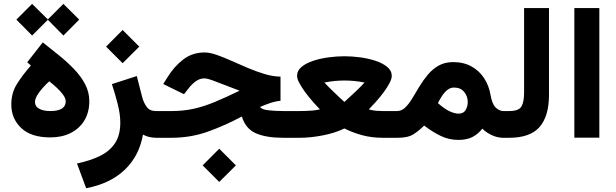

<svg xmlns="http://www.w3.org/2000/svg" viewBox="-20 -727 3248 1013"><path d="M143.1 -381.3 123.5 -398.4 205.6 -503.4Q249.5 -468.8 293 -433.6Q336.4 -398.4 372.3 -360.8Q408.2 -323.2 429.7 -281.7Q451.2 -240.2 451.2 -193.4Q451.2 -133.8 424.8 -90.8Q398.4 -47.9 352.1 -24.9Q305.7 -2 245.6 -2Q144.5 -2 92 -51.5Q39.6 -101.1 39.6 -175.8Q39.6 -236.8 69.6 -284.4Q99.6 -332 143.1 -381.3ZM326.7 -192.4Q326.7 -208 312.7 -227.3Q298.8 -246.6 278.6 -265.1Q258.3 -283.7 239.7 -297.9Q222.7 -282.7 205.3 -263.2Q188 -243.7 176.3 -224.1Q164.6 -204.6 164.6 -188.5Q164.6 -166 186.3 -153.6Q208 -141.1 245.1 -141.1Q326.7 -141.1 326.7 -192.4ZM149.4 -706.5 232.4 -624.5 314.5 -706.5 397.9 -623.5 314.5 -539.6 232.4 -622.6 149.4 -539.6 66.4 -623.5Z M627 -568.8 714.8 -481 627 -393.6 539.6 -481ZM807.6 0Q763.2 0 734.4 -17.1Q714.8 95.2 638.4 168.5Q562 241.7 434.6 266.1L386.2 135.7Q457 120.6 508.1 95.5Q559.1 70.3 586.9 28.3Q614.7 -13.7 614.7 -80.1Q614.7 -124.5 600.6 -179.9Q586.4 -235.4 570.3 -283.2L701.7 -325.7L730 -215.3Q738.3 -184.1 754.4 -162.6Q770.5 -141.1 802.2 -141.1H821.3V0Z M1136.7 57.6 1224.6 145.5 1136.7 232.9 1049.3 145.5ZM1460 -322.8V-195.3Q1431.6 -192.4 1402.6 -182.4Q1373.5 -172.4 1352.1 -162.6Q1361.3 -148.9 1397.2 -145Q1433.1 -141.1 1476.1 -141.1H1502.9V0H1474.1Q1384.8 0 1330.3 -23.7Q1275.9 -47.4 1255.9 -112.3Q1165.5 -64 1075.4 -32Q985.4 0 883.3 0H801.8V-141.1H884.8Q947.8 -141.1 1001.7 -153.1Q1055.7 -165 1113.3 -189Q1170.9 -212.9 1244.1 -248.5Q1168.9 -276.4 1122.6 -294.9Q1076.2 -313.5 1059.1 -313.5Q1032.7 -313.5 1011.5 -297.1Q990.2 -280.8 976.6 -262.7L950.7 -230L841.3 -283.7L863.3 -318.8Q897.9 -375.5 946.3 -412.8Q994.6 -450.2 1059.6 -450.2Q1086.9 -450.2 1123.3 -437.5Q1159.7 -424.8 1201.4 -406Q1243.2 -387.2 1287.8 -368.4Q1332.5 -349.6 1376.2 -336.4Q1419.9 -323.2 1460 -322.8Z M1796.9 -430.2Q1835.4 -430.2 1878.9 -424.6Q1922.4 -418.9 1960.4 -406.5Q1998.5 -394 2022.7 -374.3Q2046.9 -354.5 2046.9 -326.7Q2046.9 -310.5 2034.4 -287.1Q2022 -263.7 2002.7 -238Q1983.4 -212.4 1962.6 -189.2Q1941.9 -166 1925.8 -149.9Q1945.8 -144 1964.4 -142.6Q1982.9 -141.1 1999 -141.1H2075.2V0H1999.5Q1942.4 0 1891.8 -13.4Q1841.3 -26.9 1796.9 -49.3Q1750 -25.9 1684.3 -12.9Q1618.7 0 1560.5 0H1483.4V-141.1H1561Q1572.3 -141.1 1591.6 -141.6Q1610.8 -142.1 1631.8 -144Q1652.8 -146 1668 -150.4Q1651.9 -166.5 1631.3 -189.7Q1610.8 -212.9 1591.8 -238.5Q1572.8 -264.2 1560.1 -287.4Q1547.4 -310.5 1547.4 -326.7Q1547.4 -354.5 1571.3 -374.3Q1595.2 -394 1633.3 -406.5Q1671.4 -418.9 1714.8 -424.6Q1758.3 -430.2 1796.9 -430.2ZM1797.4 -302.2Q1773.4 -302.2 1746.8 -299.8Q1720.2 -297.4 1691.4 -291.5Q1711.9 -269.5 1736.6 -245.8Q1761.2 -222.2 1779.1 -205.6Q1796.9 -189 1796.9 -189Q1796.9 -189 1814.9 -205.6Q1833 -222.2 1858.2 -245.8Q1883.3 -269.5 1903.3 -291.5Q1875 -297.4 1848.4 -299.8Q1821.8 -302.2 1797.4 -302.2Z M2077.1 0H2055.7L2056.2 -141.1H2074.7Q2098.6 -141.1 2117.9 -159.7Q2137.2 -178.2 2155 -207.8Q2172.9 -237.3 2192.6 -270.3Q2212.4 -303.2 2237.1 -332.8Q2261.7 -362.3 2294.4 -380.9Q2327.1 -399.4 2371.1 -399.4Q2426.3 -399.4 2467.5 -376.5Q2508.8 -353.5 2534.2 -314.5Q2559.6 -275.4 2567.9 -227.1Q2576.2 -178.2 2595.2 -159.7Q2614.3 -141.1 2635.7 -141.1H2648.4V0H2635.3Q2604 0 2573.7 -14.4Q2543.5 -28.8 2524.9 -48.3Q2500.5 -17.6 2470.7 -3.2Q2440.9 11.2 2398.9 11.2Q2348.1 11.2 2304 -10.5Q2259.8 -32.2 2217.8 -64.5Q2190.9 -37.6 2161.9 -18.8Q2132.8 0 2077.1 0ZM2375.5 -265.1Q2355.5 -265.1 2339.4 -251.7Q2323.2 -238.3 2311 -219.2Q2298.8 -200.2 2290.5 -183.1Q2305.7 -169.4 2319.3 -159.7Q2333 -149.9 2345.2 -143.1Q2361.8 -134.8 2375.5 -131.1Q2389.2 -127.4 2399.4 -127.4Q2425.3 -127.4 2436.5 -146.2Q2447.8 -165 2447.8 -189Q2447.8 -219.7 2428.7 -242.4Q2409.7 -265.1 2375.5 -265.1Z M2628.9 -141.1H2666Q2716.8 -141.1 2731 -165Q2745.1 -189 2745.1 -237.8V-684.6H2876.5V-226.1Q2876.5 -114.3 2826.9 -57.1Q2777.3 0 2665.5 0H2628.9Z M3142.1 -684.6V-0.5H3010.3V-684.6Z"/></svg>

Font: Vazirmatn UI FD ExtraBold
Style: Regular
Weight: 800
Designer: Saber Rastikerdar
Foundry: Saber Rastikerdar
Version: Version 33.003